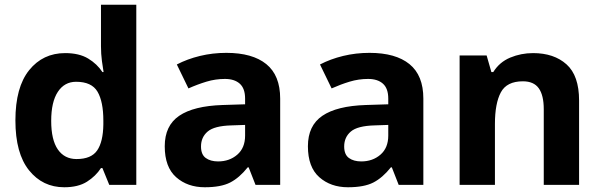

<svg xmlns="http://www.w3.org/2000/svg" viewBox="-20 -780 2538 810"><path d="M251 10Q160 10 102.5 -61.5Q45 -133 45 -272Q45 -412 103 -484Q161 -556 255 -556Q314 -556 352 -533Q390 -510 412 -476H417Q414 -492 410 -522.5Q406 -553 406 -585V-760H555V0H441L412 -71H406Q384 -37 347 -13.5Q310 10 251 10ZM303 -109Q365 -109 390 -145.5Q415 -182 416 -255V-271Q416 -351 391.5 -393Q367 -435 301 -435Q252 -435 224 -392.5Q196 -350 196 -270Q196 -190 224 -149.5Q252 -109 303 -109Z M935 -557Q1045 -557 1103.5 -509.5Q1162 -462 1162 -364V0H1058L1029 -74H1025Q990 -30 951 -10Q912 10 844 10Q771 10 723 -32.5Q675 -75 675 -163Q675 -250 736 -291.5Q797 -333 919 -337L1014 -340V-364Q1014 -407 991.5 -427Q969 -447 929 -447Q889 -447 851 -435.5Q813 -424 775 -407L726 -508Q770 -531 823.5 -544Q877 -557 935 -557ZM956 -251Q884 -249 856 -225Q828 -201 828 -162Q828 -128 848 -113.5Q868 -99 900 -99Q948 -99 981 -127.5Q1014 -156 1014 -208V-253Z M1539 -557Q1649 -557 1707.5 -509.5Q1766 -462 1766 -364V0H1662L1633 -74H1629Q1594 -30 1555 -10Q1516 10 1448 10Q1375 10 1327 -32.5Q1279 -75 1279 -163Q1279 -250 1340 -291.5Q1401 -333 1523 -337L1618 -340V-364Q1618 -407 1595.5 -427Q1573 -447 1533 -447Q1493 -447 1455 -435.5Q1417 -424 1379 -407L1330 -508Q1374 -531 1427.5 -544Q1481 -557 1539 -557ZM1560 -251Q1488 -249 1460 -225Q1432 -201 1432 -162Q1432 -128 1452 -113.5Q1472 -99 1504 -99Q1552 -99 1585 -127.5Q1618 -156 1618 -208V-253Z M2229 -556Q2317 -556 2370 -508.5Q2423 -461 2423 -356V0H2274V-319Q2274 -378 2253 -407.5Q2232 -437 2186 -437Q2118 -437 2093 -390.5Q2068 -344 2068 -257V0H1919V-546H2033L2053 -476H2061Q2087 -518 2132.5 -537Q2178 -556 2229 -556Z"/></svg>

Font: Noto Sans Sora Sompeng
Style: Bold
Weight: 700
Designer: Monotype Design Team. David Williams.
Foundry: Monotype Imaging Inc.
Version: Version 2.101